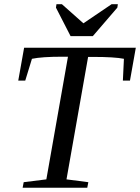

<svg xmlns="http://www.w3.org/2000/svg" viewBox="-20 -878 655 898"><path d="M85.9 0 90.8 -25.9 196.8 -39.1 297.9 -612.8H272.9Q175.8 -612.8 129.4 -603L98.1 -501H65.4L92.8 -654.8H615.2L587.9 -501H554.7L559.6 -603Q515.6 -611.8 416 -611.8H392.1L291 -39.1L393.1 -25.9L388.2 0ZM269.5 -858.4 370.1 -769 502 -858.4H531.2L528.8 -842.3L414.1 -709H310.1L241.7 -842.3L244.1 -858.4Z"/></svg>

Font: Liberation Serif
Style: Italic
Weight: 400
Italic angle: -16.333°
Designer: Steve Matteson
Foundry: Ascender Corporation
Version: Version 2.1.5